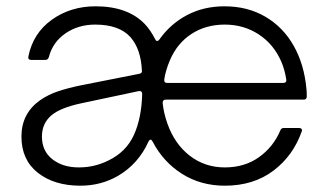

<svg xmlns="http://www.w3.org/2000/svg" viewBox="-20 -579 1040 609"><path d="M48 -146Q48 -219 107 -261Q133 -279 164.5 -289.5Q196 -300 235 -308L422 -345Q432 -347 430 -356Q427 -423 394 -461Q358 -501 282 -501Q228 -501 187.5 -473Q147 -445 135 -398Q132 -389 124 -389H79Q68 -389 70 -400Q85 -474 144.5 -516.5Q204 -559 283 -559Q386 -559 440 -502Q457 -484 472 -455Q475 -449 478 -449Q482 -449 485 -453Q520 -503 573 -531Q626 -559 692 -559Q766 -559 822.5 -525.5Q879 -492 912 -433Q945 -374 952 -297Q953 -289 953 -273Q953 -263 943 -263H506Q496 -263 496 -253V-252Q499 -221 511 -187Q534 -122 582 -85Q630 -48 693 -48Q756 -48 801.5 -80.5Q847 -113 869 -165Q872 -173 880 -173H929Q934 -173 936.5 -170Q939 -167 937 -162Q910 -85 847 -37.5Q784 10 693 10Q617 10 557.5 -27.5Q498 -65 464 -130Q461 -136 458 -136Q454 -136 451 -130Q419 -59 354 -21Q300 10 235 10Q152 10 100 -31Q48 -72 48 -146ZM879 -316Q884 -316 886.5 -319Q889 -322 888 -327Q883 -359 872 -384Q848 -439 800.5 -470Q753 -501 693 -501Q633 -501 587.5 -471.5Q542 -442 519 -388Q505 -355 501 -327V-324Q501 -316 510 -316ZM324 -70Q380 -97 404.5 -150.5Q429 -204 431 -281Q431 -286 428 -288.5Q425 -291 420 -290L236 -251Q172 -237 144 -214Q113 -188 113 -146Q113 -100 146 -74Q179 -48 230 -48Q280 -48 324 -70Z"/></svg>

Font: Open Sauce Two Light
Style: Regular
Weight: 300
Designer: Alfredo Marco Pradil
Foundry: Creative Sauce Fz LLC
Version: Version 1.477